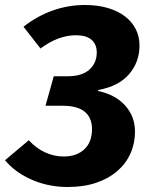

<svg xmlns="http://www.w3.org/2000/svg" viewBox="-33 -731 601 768"><path d="M61 -624Q114 -666 176.5 -688.5Q239 -711 307 -711Q358 -711 398.5 -699Q439 -687 467 -665.5Q495 -644 510 -614.5Q525 -585 525 -549Q525 -483 483.5 -434.5Q442 -386 360 -371L359 -367Q428 -353 467.5 -309Q507 -265 507 -205Q507 -158 489 -117.5Q471 -77 436.5 -47Q402 -17 352 0Q302 17 238 17Q162 17 95.5 -11.5Q29 -40 -13 -90L82 -170Q113 -137 148.5 -121Q184 -105 222 -105Q273 -105 304 -133.5Q335 -162 335 -215Q335 -260 306 -284Q277 -308 217 -308H149L182 -426H238Q295 -426 324.5 -452.5Q354 -479 354 -521Q354 -554 333 -572Q312 -590 271 -590Q200 -590 129 -537Z"/></svg>

Font: Szlgxwxxxixliatcpuztgldltzi
Style: Regular
Weight: 700
Italic angle: -8°
Designer: Carrois Corporate & Edenspiekermann
Foundry: Carrois Corporate GbR & Edenspiekermann AG
Version: Version 2.001